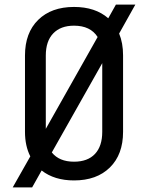

<svg xmlns="http://www.w3.org/2000/svg" viewBox="-20 -770 640 830"><path d="M35 40 111 -94Q88 -139 88 -200V-530Q88 -628 145 -684Q202 -740 300 -740Q392 -740 448 -691L481 -750H565L495 -625Q512 -584 512 -531V-200Q512 -102 455 -46Q398 10 300 10Q215 10 160 -33L119 40ZM178 -530V-213L402 -610Q371 -659 300 -659Q242 -659 210 -625.5Q178 -592 178 -530ZM300 -71Q359 -71 390.5 -104.5Q422 -138 422 -200V-497L204 -111Q236 -71 300 -71Z"/></svg>

Font: JetBrainsMono NF
Style: Regular
Weight: 400
Designer: Philipp Nurullin, Konstantin Bulenkov
Foundry: JetBrains
Version: Version 2.251; ttfautohint (v1.8.3);Nerd Fonts 2.2.2